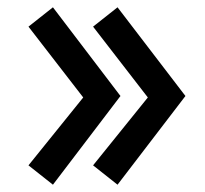

<svg xmlns="http://www.w3.org/2000/svg" viewBox="-20 -518 562 526"><path d="M385 -251 235 -445 302 -498 488 -255 302 -12 235 -65ZM208 -251 58 -445 125 -498 310 -255 125 -12 58 -65Z"/></svg>

Font: Renner* Medium
Style: Medium
Weight: 500
Version: Version 003.000 ; ttfautohint (v0.97) -l 8 -r 50 -G 200 -x 1